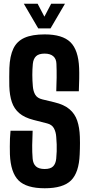

<svg xmlns="http://www.w3.org/2000/svg" viewBox="-20 -992 474 1021"><path d="M217.9 9.1Q120.3 9.1 78.5 -32.7Q36.7 -74.5 32.7 -171.1Q32.2 -191.6 32.2 -212.7Q32.1 -233.9 33 -255.1Q33.8 -276.2 36 -296.8H153.6Q151.6 -257.9 151.2 -219.9Q150.8 -181.8 153.6 -148.5Q155.8 -121.2 171.1 -107.2Q186.4 -93.3 217.7 -93.3Q248.4 -93.3 262.3 -107.2Q276.3 -121.2 279 -148.5Q280.9 -168.9 281.5 -187.3Q282.1 -205.6 281.5 -224.4Q280.8 -243.1 279 -264.4Q277.3 -290.3 266.8 -309.8Q256.3 -329.2 230.9 -335.7L157.8 -354.4Q109.9 -366.7 82.5 -390.2Q55 -413.6 43 -449.3Q31 -485 29.5 -533.8Q29 -558.9 29.1 -582.6Q29.3 -606.2 29.8 -630Q32.2 -694 51 -733.4Q69.8 -772.9 110.3 -791Q150.8 -809.1 217.7 -809.1Q312.1 -809.1 354.5 -767.6Q397 -726 400.8 -629.8Q401.8 -606.5 401.2 -572.6Q400.6 -538.8 399.2 -506.8H279.2Q280.7 -543.2 281.2 -579.6Q281.6 -616 280.1 -652.3Q279.4 -679.3 263.1 -693.1Q246.8 -706.9 217.5 -706.9Q186.3 -706.9 171.8 -693.1Q157.3 -679.3 154.6 -652.3Q151.8 -623 151.9 -593.2Q152 -563.3 154.6 -533.8Q156.7 -506.5 167.5 -488.2Q178.4 -469.9 205.3 -463.5L269.7 -448Q320.7 -435.8 349.4 -411.4Q378.2 -387.1 390.6 -350.4Q403 -313.8 404.7 -264.4Q405.3 -247.1 405.3 -231.9Q405.3 -216.8 404.9 -202Q404.5 -187.3 403.8 -171.1Q400 -74.5 357.9 -32.7Q315.8 9.1 217.9 9.1ZM183.4 -840.9 106.6 -972.1H180.1L216.1 -903.4L252.1 -972.1H325.5L248.7 -840.9Z"/></svg>

Font: Big Shoulders Display SC Thin
Style: Regular
Weight: 100
Designer: Patric King
Foundry: XO Type Co
Version: Version 2.002